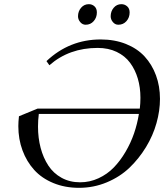

<svg xmlns="http://www.w3.org/2000/svg" viewBox="-20 -902 815 930"><path d="M68.8 -291Q68.8 -311.5 71.8 -338.9L162.1 -376H657.2Q660.2 -401.9 660.2 -428.2Q660.2 -478.5 647.5 -521.5Q634.8 -564.5 610.1 -597.9Q585.4 -631.3 545.2 -650.6Q504.9 -669.9 453.1 -669.9Q314.9 -669.9 219.2 -585.9L205.1 -606Q316.4 -710.9 467.8 -710.9Q535.2 -710.9 590.1 -689Q645 -667 680.7 -628.2Q716.3 -589.4 735.6 -536.9Q754.9 -484.4 754.9 -422.9Q754.9 -365.7 738 -305.7Q721.2 -245.6 687.3 -189.7Q653.3 -133.8 607.2 -89.6Q561 -45.4 497.3 -18.8Q433.6 7.8 362.8 7.8Q294.4 7.8 238.3 -15.4Q182.1 -38.6 145.5 -79.1Q108.9 -119.6 88.9 -173.8Q68.8 -228 68.8 -291ZM164.1 -289.1Q164.1 -233.9 176.8 -185.8Q189.5 -137.7 214.1 -100.1Q238.8 -62.5 278.3 -40.8Q317.9 -19 368.2 -19Q415 -19 457.3 -38.6Q499.5 -58.1 531 -90.6Q562.5 -123 587.9 -166.3Q613.3 -209.5 629.2 -255.6Q645 -301.8 652.8 -350.1H168Q164.1 -319.3 164.1 -289.1ZM357.9 -823.2Q357.9 -847.2 372.8 -864.5Q387.7 -881.8 410.2 -881.8Q426.3 -881.8 437.7 -871.3Q449.2 -860.8 449.2 -841.8Q449.2 -816.9 433.8 -799.6Q418.5 -782.2 395 -782.2Q379.4 -782.2 368.7 -794.9Q357.9 -807.6 357.9 -823.2ZM516.1 -823.2Q516.1 -847.2 530.8 -864.5Q545.4 -881.8 567.9 -881.8Q584 -881.8 595.9 -871.3Q607.9 -860.8 607.9 -841.8Q607.9 -816.9 592.5 -799.6Q577.1 -782.2 553.2 -782.2Q537.6 -782.2 526.9 -794.9Q516.1 -807.6 516.1 -823.2Z"/></svg>

Font: Dihjauti
Style: Bold Italic
Weight: 700
Italic angle: -9°
Designer: T. Christopher White
Version: Version 3.0.0